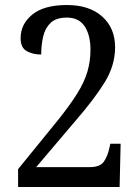

<svg xmlns="http://www.w3.org/2000/svg" viewBox="-20 -744 556 764"><path d="M52 0V-71L209 -264Q258 -325 287 -371.5Q316 -418 328 -459.5Q340 -501 340 -546Q340 -604 317 -639Q294 -674 246 -674Q204 -674 182 -653.5Q160 -633 152 -599.5Q144 -566 144 -527Q111 -527 86.5 -540.5Q62 -554 62 -592Q62 -648 108.5 -686Q155 -724 246 -724Q336 -724 387 -678Q438 -632 438 -556Q438 -483 396 -415.5Q354 -348 281 -264L124 -79H337Q378 -79 393 -100.5Q408 -122 415 -154L419 -172H460L456 0Z"/></svg>

Font: Noto Serif Lao SemCond
Style: Regular
Weight: 400
Width: 4
Designer: Monotype Design Team
Foundry: Monotype Imaging Inc.
Version: Version 2.004; ttfautohint (v1.8.4.7-5d5b)